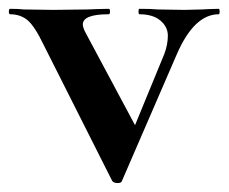

<svg xmlns="http://www.w3.org/2000/svg" viewBox="-37 -406 513 431"><path d="M454.1 -374Q398.9 -374 359.9 -284.2L236.8 0Q235.8 4.9 227.1 4.9Q218.3 4.9 214.8 0L62 -303.2Q41 -347.2 24.9 -360.6Q8.8 -374 -14.2 -374Q-17.1 -374 -17.1 -380.1Q-17.1 -386.2 -14.2 -386.2Q3.9 -386.2 16.1 -384.8L83 -383.8L160.2 -384.8Q177.2 -385.7 207 -386.2Q210 -386.2 210 -380.1Q210 -374 207 -374Q148.9 -374 148.9 -351.1Q148.9 -345.2 153.8 -335L266.1 -125L332 -285.2Q339.8 -306.2 339.8 -325.9Q339.8 -345.7 323 -359.9Q306.2 -374 275.9 -374Q273.9 -374 273.9 -380.1Q273.9 -386.2 275.9 -386.2Q302.7 -386.2 316.9 -384.8L377 -383.8L417 -384.8Q429.2 -385.7 454.1 -386.2Q456.1 -386.2 456.1 -380.1Q456.1 -374 454.1 -374Z"/></svg>

Font: Cormorant-Bold
Style: Bold
Weight: 700
Designer: Christian Thalmann (Catharsis Fonts)
Version: Version 3.000